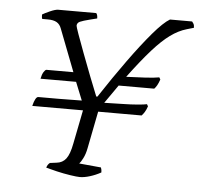

<svg xmlns="http://www.w3.org/2000/svg" viewBox="-45 -610 686 656"><g transform="rotate(5 298.0 -281.5)"><path d="M252 0Q242 0 219 -3.5Q196 -7 172.5 -12.5Q149 -18 135 -22Q138 -33 146 -39L169 -42Q189 -44 201 -59.5Q213 -75 220 -112L243 -228H69Q77 -260 87 -260Q115 -260 155.5 -260Q196 -260 236 -261L211 -323H89Q92 -338 97 -346Q102 -354 106 -355H199L143 -500Q138 -514 127 -520.5Q116 -527 96 -527H77Q76 -529 75.5 -532.5Q75 -536 75 -542Q83 -547 101 -555Q119 -563 129 -563H259Q264 -558 264 -545L240 -539Q216 -533 206 -528.5Q196 -524 196 -514Q196 -511 205 -485.5Q214 -460 228 -423Q242 -386 257 -347Q272 -308 284 -279H288Q334 -349 377 -408.5Q420 -468 455 -509Q490 -550 512 -563H588Q590 -561 593 -556Q596 -551 596 -542L572 -535Q544 -527 516.5 -507Q489 -487 456.5 -450.5Q424 -414 380 -355Q413 -356 445.5 -358Q478 -360 493 -363L497 -356Q493 -344 488.5 -336Q484 -328 479 -323H357L313 -260Q344 -261 374.5 -261.5Q405 -262 428 -264Q451 -266 459 -268L463 -261Q459 -249 454 -241Q449 -233 444 -228H295L270 -101Q266 -80 258.5 -65.5Q251 -51 246 -46L321 -39Q322 -37 323 -32.5Q324 -28 324 -22Q306 -12 286.5 -6Q267 0 252 0Z"/></g></svg>

Font: Texturina 72pt 72pt Thin
Style: Italic
Weight: 100
Italic angle: -11°
Designer: Guillermo Torres Carreño
Foundry: Omnibus-Type
Version: Version 1.002; ttfautohint (v1.8.3)